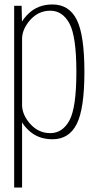

<svg xmlns="http://www.w3.org/2000/svg" viewBox="-20 -621 442 861"><path d="M43.5 220V-595H77L78.5 -524Q89 -541.5 107 -559Q149.5 -601 215.5 -601Q289.5 -601 324 -532.8Q358.5 -464.5 358.5 -298.5Q358.5 -133 324 -64.8Q289.5 3.5 215.5 3.5Q149.5 3.5 107 -38Q89 -55 79 -72.5V220ZM79 -146.5Q81 -104 115.5 -65.5Q152.5 -24 205.5 -24Q260.5 -24 291.5 -81.2Q322.5 -138.5 322.5 -298.5Q322.5 -458 291.5 -515.5Q260.5 -573 205.5 -573Q152.5 -573 115.5 -531.5Q81 -492.5 79 -450.5Z"/></svg>

Font: Anybody ExtraLight
Style: Regular
Weight: 200
Designer: Tyler Finck
Foundry: Etcetera Type Company
Version: Version 1.010; ttfautohint (v1.8.3) -l 8 -r 50 -G 200 -x 14 